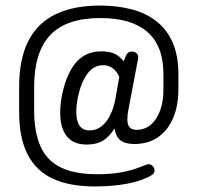

<svg xmlns="http://www.w3.org/2000/svg" viewBox="-20 -623 710 692"><path d="M426 -402Q410 -422 391.5 -430Q373 -438 346 -438Q274 -438 237 -374Q219 -344 208 -300.5Q197 -257 197 -217Q197 -161 221 -131.5Q245 -102 293 -102Q327 -102 350 -115.5Q373 -129 393 -160Q397 -131 414 -117.5Q431 -104 464 -104Q514 -104 549.5 -128.5Q585 -153 604 -197.5Q623 -242 623 -302V-355Q623 -421 603 -468Q583 -515 545.5 -545Q508 -575 456 -589Q404 -603 340 -603Q246 -603 181 -572Q116 -541 82.5 -476Q49 -411 49 -310V-219Q49 -126 79.5 -66.5Q110 -7 170.5 21Q231 49 321 49Q388 49 441.5 38.5Q495 28 527 8Q537 2 537 -8Q537 -18 530.5 -24.5Q524 -31 516 -31Q512 -31 506.5 -29Q501 -27 485 -21Q453 -8 414.5 -1.5Q376 5 329 5Q211 5 157 -49.5Q103 -104 103 -226V-309Q103 -435 161 -496.5Q219 -558 342 -558Q395 -558 436.5 -546.5Q478 -535 508 -510.5Q538 -486 553.5 -447.5Q569 -409 569 -354V-300Q569 -236 542.5 -195.5Q516 -155 472 -155Q439 -155 439 -192Q439 -200 440 -210Q441 -220 445 -239L477 -408Q478 -410 478 -413Q478 -416 478 -418Q478 -426 471.5 -431.5Q465 -437 454 -437Q445 -437 439.5 -431Q434 -425 426 -402ZM410 -346 396 -267Q386 -214 361.5 -183.5Q337 -153 303 -153Q255 -153 255 -220Q255 -247 262 -278Q269 -309 280 -332Q306 -388 351 -388Q391 -388 410 -346Z"/></svg>

Font: Beiruti
Style: Regular
Weight: 400
Designer: Arlette Boutros
Foundry: Boutros
Version: Version 1.41